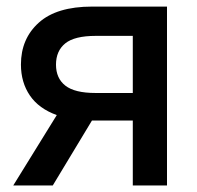

<svg xmlns="http://www.w3.org/2000/svg" viewBox="-20 -566 602 586"><path d="M489.7 0H385.3V-198.2H262.2Q261.7 -198.2 260.7 -198.2L141.1 0H20.5L153.3 -214.8Q98.6 -234.4 71.3 -274.4Q43.9 -314.5 43.9 -369.1Q43.9 -447.8 98.4 -496.8Q152.8 -545.9 261.2 -545.9H489.7ZM385.3 -282.2V-456.5H272Q207.5 -456.5 179.2 -433.6Q150.9 -410.6 150.9 -368.7Q150.9 -327.1 179.4 -304.7Q208 -282.2 271.5 -282.2Z"/></svg>

Font: Inter Medium
Style: Regular
Weight: 500
Designer: Rasmus Andersson
Foundry: rsms
Version: Version 4.001;git-9221beed3